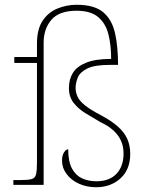

<svg xmlns="http://www.w3.org/2000/svg" viewBox="-20 -775 618 805"><path d="M383 10Q344 10 311.5 -4.5Q279 -19 259.5 -45Q240 -71 240 -103Q240 -116 243.5 -126Q247 -136 253 -142.5Q259 -149 266 -149Q266 -97 282 -68Q298 -39 324.5 -27Q351 -15 384 -15Q439 -15 468.5 -46.5Q498 -78 498 -131Q498 -161 487.5 -184.5Q477 -208 456 -227.5Q435 -247 401 -263Q368 -282 338 -300.5Q308 -319 288.5 -344Q269 -369 269 -406Q269 -443 286 -470Q303 -497 342 -512.5Q381 -528 446 -528Q446 -586 434.5 -631.5Q423 -677 391.5 -703.5Q360 -730 301 -730Q228 -730 195.5 -692Q163 -654 163 -596V0H36V-20H64Q97 -20 112 -24Q127 -28 131 -43.5Q135 -59 135 -94V-511H40V-536H135V-592Q135 -653 159 -688.5Q183 -724 221.5 -739.5Q260 -755 301 -755Q376 -755 413 -723.5Q450 -692 462.5 -635Q475 -578 475 -503H441Q376 -503 345.5 -487.5Q315 -472 306 -449.5Q297 -427 297 -406Q297 -388 305 -370Q313 -352 336 -333.5Q359 -315 403 -292Q446 -269 473 -245.5Q500 -222 513 -194Q526 -166 526 -130Q526 -64 485 -27Q444 10 383 10Z"/></svg>

Font: Noto Serif Kannada Thin
Style: Regular
Weight: 250
Version: Version 2.003